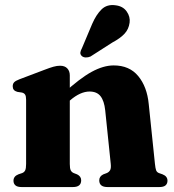

<svg xmlns="http://www.w3.org/2000/svg" viewBox="-20 -756 704 776"><path d="M262.1 -451.5V-93.3Q262.1 -75.4 265.8 -67.8Q269.5 -60.2 277.8 -56.6L291.8 -51.2Q308.1 -43.1 308.1 -27.2Q308.1 0 274.6 0H67.4Q50.2 0 42.4 -6.8Q34.5 -13.7 34.5 -25.6Q34.5 -34.4 39.3 -40.8Q44 -47.3 54.6 -51.5L69.8 -56.6Q78.1 -59.9 81.8 -67.6Q85.5 -75.3 85.5 -93.2V-353Q85.5 -367.5 81.4 -373.7Q77.3 -379.9 68.7 -381.9L50.1 -384.7Q40.2 -387.5 35.8 -393.1Q31.4 -398.6 31.4 -407.2Q31.4 -417.4 37.2 -423.5Q42.9 -429.6 58.7 -435.6L160.1 -474Q182.4 -482.6 196.2 -486.4Q210.1 -490.3 222.8 -490.3Q242.1 -490.3 252.1 -479.4Q262.1 -468.6 262.1 -451.5ZM245.3 -334.7 218.7 -362.7 236 -378.4Q302.8 -439.6 350.4 -465.6Q398 -491.6 439.6 -491.6Q503.1 -491.6 538.7 -448.5Q574.3 -405.5 581.1 -335.6L606.2 -93.9Q608.1 -75.7 611 -67.7Q614 -59.8 622.5 -56.5L636.8 -51.5Q647.4 -47.3 652.1 -40.8Q656.9 -34.4 656.9 -25.6Q656.9 -13.7 649.1 -6.8Q641.3 0 624 0H414.6Q381.1 0 381.1 -27.2Q381.1 -43.1 397.3 -51.2L411.7 -56.6Q420.3 -60.2 424.9 -68Q429.5 -75.8 427.6 -93.9L405.2 -310.2Q401.2 -348.1 386.4 -367.1Q371.6 -386.1 341.9 -386.1Q323.6 -386.1 303.7 -377.2Q283.9 -368.2 264.2 -351.2ZM352.4 -659.1Q368.8 -697 390.6 -718.2Q412.5 -739.4 446.5 -734.7Q476.9 -731.3 492 -709.7Q507.2 -688.1 503.8 -664.4Q500.4 -638.1 483.3 -619.7Q466.3 -601.3 434 -584.1L345.6 -527.5Q336.4 -523.6 326.5 -523.8Q316.6 -524.1 310.5 -529.7Q303.5 -536.5 304.9 -544.5Q306.3 -552.5 311.1 -561Z"/></svg>

Font: Fraunces
Style: Regular
Weight: 900
Version: Version 1.000;[b76b70a41]